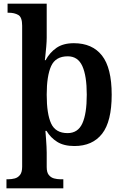

<svg xmlns="http://www.w3.org/2000/svg" viewBox="-20 -780 675 1040"><path d="M15 240V191H25Q43 191 60 186.5Q77 182 88.5 167.5Q100 153 100 123V-641Q100 -687 79 -699Q58 -711 28 -711H21V-760H233V-576Q233 -556 230.5 -527Q228 -498 225.5 -476Q223 -454 223 -454H227Q249 -495 285.5 -520.5Q322 -546 380 -546Q480 -546 532.5 -479Q585 -412 585 -267Q585 -122 533 -55.5Q481 11 383 11Q326 11 290 -11.5Q254 -34 232 -71H226Q226 -71 227 -58Q228 -45 229.5 -25.5Q231 -6 232 14Q233 34 233 47V125Q233 154 244.5 168Q256 182 273 186.5Q290 191 307 191H323V240ZM346 -59Q402 -59 426 -111.5Q450 -164 450 -267Q450 -369 426 -422Q402 -475 347 -475Q281 -475 257 -422Q233 -369 233 -267Q233 -163 257 -111Q281 -59 346 -59Z"/></svg>

Font: Noto Naskh Arabic UI Semi
Style: Bold
Weight: 700
Designer: Monotype Design Team, David Williams, Mohamad Dakak and Nizar Qandah
Foundry: Monotype Imaging Inc.
Version: Version 2.014; ttfautohint (v1.8.4.7-5d5b)